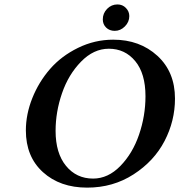

<svg xmlns="http://www.w3.org/2000/svg" viewBox="-20 -838 813 870"><path d="M473.1 -617.2Q404.3 -617.2 347.2 -558.6Q290 -500 261 -415.5Q231.9 -331.1 231.9 -245.1Q231.9 -144 279.1 -86.4Q326.2 -28.8 401.9 -28.8Q469.7 -28.8 525.4 -85.9Q581.1 -143.1 610.1 -228Q639.2 -313 639.2 -401.9Q639.2 -504.9 592.8 -561Q546.4 -617.2 473.1 -617.2ZM375 12.2Q252 12.2 174.6 -57.9Q97.2 -127.9 97.2 -247.1Q97.2 -320.3 126.5 -393.6Q155.8 -466.8 206.8 -525.4Q257.8 -584 333.5 -621.1Q409.2 -658.2 493.2 -658.2Q613.3 -658.2 693.1 -585.2Q772.9 -512.2 772.9 -391.1Q772.9 -290 725.6 -199Q678.2 -107.9 585.2 -47.9Q492.2 12.2 375 12.2ZM445.8 -750Q445.8 -777.8 465.3 -797.9Q484.9 -817.9 512.2 -817.9Q535.2 -817.9 550.5 -802Q565.9 -786.1 565.9 -765.1Q565.9 -738.3 545.9 -718.3Q525.9 -698.2 500 -698.2Q476.1 -698.2 460.9 -713.1Q445.8 -728 445.8 -750Z"/></svg>

Font: Linux Libertine
Style: Semibold Italic
Weight: 600
Italic angle: -11.5°
Designer: Philipp H. Poll
Foundry: Philipp H. Poll
Version: Version 5.1.2 ; ttfautohint (v0.9)